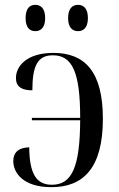

<svg xmlns="http://www.w3.org/2000/svg" viewBox="-20 -765 494 795"><path d="M303 -636C326 -636 344 -651 344 -690C344 -730 326 -745 303 -745C280 -745 262 -730 262 -690C262 -651 280 -636 303 -636ZM126 -636C149 -636 167 -651 167 -690C167 -730 149 -745 126 -745C103 -745 86 -730 86 -690C86 -651 103 -636 126 -636ZM193 10C323 10 406 -67 406 -273C406 -469 331 -546 201 -546C92 -546 46 -492 46 -442C46 -405 71 -391 114 -391C114 -495 137 -536 199 -536C279 -536 312 -467 312 -277H112V-267H312C311 -74 278 0 195 0C130 0 102 -46 101 -155C57 -154 35 -134 35 -98C35 -50 75 10 193 10Z"/></svg>

Font: Noto Serif Display SemiCondensed
Style: Regular
Weight: 400
Width: 4
Designer: Monotype Design Team
Foundry: Monotype Imaging Inc.
Version: Version 2.009